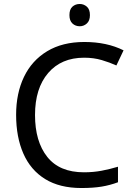

<svg xmlns="http://www.w3.org/2000/svg" viewBox="-20 -935 672 965"><path d="M403 -645Q288 -645 222 -568Q156 -491 156 -357Q156 -224 217.5 -146.5Q279 -69 402 -69Q449 -69 491 -77Q533 -85 573 -97V-19Q533 -4 490.5 3Q448 10 389 10Q280 10 207 -35Q134 -80 97.5 -163Q61 -246 61 -358Q61 -466 100.5 -548.5Q140 -631 217 -677.5Q294 -724 404 -724Q517 -724 601 -682L565 -606Q532 -621 491.5 -633Q451 -645 403 -645ZM381 -915Q401 -915 416.5 -901.5Q432 -888 432 -859Q432 -831 416.5 -817Q401 -803 381 -803Q359 -803 344 -817Q329 -831 329 -859Q329 -888 344 -901.5Q359 -915 381 -915Z"/></svg>

Font: Noto Sans Siddham
Style: Regular
Weight: 400
Designer: Monotype Design Team
Foundry: Monotype Imaging Inc.
Version: Version 2.004; ttfautohint (v1.8.4.7-5d5b)